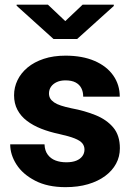

<svg xmlns="http://www.w3.org/2000/svg" viewBox="-20 -770 553 800"><path d="M332 -147Q332 -161.6 323 -172.9Q314 -184.1 290.8 -193.4Q267.6 -202.6 225.6 -211.9Q186 -220.2 151.9 -233.6Q117.7 -247.1 92.3 -266.4Q66.9 -285.6 52.7 -312.3Q38.6 -338.9 38.6 -373Q38.6 -406.2 53 -436Q67.4 -465.8 95 -488.8Q122.6 -511.7 162.4 -524.9Q202.1 -538.1 252.9 -538.1Q322.8 -538.1 373.5 -516.4Q424.3 -494.6 451.7 -455.8Q479 -417 479 -367.2H326.7Q326.7 -387.7 318.8 -402.8Q311 -418 294.9 -426.5Q278.8 -435.1 252.4 -435.1Q231.9 -435.1 216.6 -428Q201.2 -420.9 192.6 -408.7Q184.1 -396.5 184.1 -380.4Q184.1 -369.1 189.2 -360.1Q194.3 -351.1 205.3 -343.5Q216.3 -335.9 234.1 -330.1Q252 -324.2 277.8 -318.8Q333 -308.6 378.7 -290Q424.3 -271.5 451.9 -238.8Q479.5 -206.1 479.5 -152.3Q479.5 -117.2 463.6 -87.9Q447.8 -58.6 418 -36.6Q388.2 -14.6 346.7 -2.4Q305.2 9.8 252.9 9.8Q178.2 9.8 126.5 -17.1Q74.7 -43.9 48.6 -84.7Q22.5 -125.5 22.5 -168.5H165.5Q166.5 -142.1 179 -125.5Q191.4 -108.9 211.4 -101.3Q231.4 -93.8 256.3 -93.8Q281.2 -93.8 297.9 -100.6Q314.5 -107.4 323.2 -119.4Q332 -131.3 332 -147ZM179.7 -750.5 252 -682.1 324.2 -750.5H454.1V-745.1L301.3 -607.4H203.1L49.3 -746.1V-750.5Z"/></svg>

Font: Roboto ExtraBold
Style: Regular
Weight: 800
Designer: Christian Robertson
Foundry: Google
Version: Version 3.009; 2024